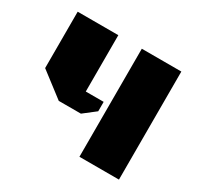

<svg xmlns="http://www.w3.org/2000/svg" viewBox="-117 -656 821 795"><g transform="rotate(30 293.0 -258.5)"><path d="M537.6 0H348.6V-516.6H537.6ZM236.3 -247.1H321.8V-202.1L264.6 -157.7H158.7L42 -247.1V-516.6H236.3Z"/></g></svg>

Font: Black Ops One [rus by aLiNcE]
Style: Regular
Weight: 400
Designer: James Grieshaber
Foundry: James Grieshaber
Version: Version 1.002;May 25, 2024;FontCreator 13.0.0.2680 64-bit